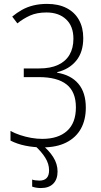

<svg xmlns="http://www.w3.org/2000/svg" viewBox="-20 -744 517 982"><path d="M405.8 -549.3Q405.8 -477.1 369.6 -433.3Q333.5 -389.6 272.5 -375V-372.1Q343.3 -360.4 381.1 -315.4Q418.9 -270.5 418.9 -193.4Q418.9 -130.9 393.6 -85.4Q368.2 -40 318.8 -15.1Q269.5 9.8 198.2 9.8Q152.3 9.8 110.1 1.2Q67.9 -7.3 33.7 -24.9V-74.2Q56.2 -62 83.5 -53Q110.8 -43.9 139.6 -38.8Q168.5 -33.7 196.3 -33.7Q277.8 -33.7 323 -74.5Q368.2 -115.2 368.2 -194.8Q368.2 -274.4 320.6 -312Q272.9 -349.6 179.2 -349.6H101.6V-394H181.2Q237.8 -394 276.6 -411.9Q315.4 -429.7 335.4 -463.6Q355.5 -497.6 355.5 -545.9Q355.5 -609.9 318.1 -645Q280.8 -680.2 217.8 -680.2Q168.9 -680.2 134 -664.6Q99.1 -648.9 68.8 -624.5L42.5 -659.2Q65.9 -678.7 92.5 -693.6Q119.1 -708.5 151.1 -716.3Q183.1 -724.1 220.7 -724.1Q279.3 -724.1 320.8 -702.6Q362.3 -681.2 384 -641.8Q405.8 -602.5 405.8 -549.3ZM231 127Q231 93.8 211.4 62.5Q191.9 31.2 157.2 0L193.8 -3.9Q229.5 23.9 252 59.1Q274.4 94.2 274.4 133.3Q274.4 173.3 252.2 195.6Q230 217.8 189.5 217.8Q176.8 217.8 165 215.8Q153.3 213.9 144.5 210.4V174.3Q150.4 176.8 160.6 178.2Q170.9 179.7 181.6 179.7Q206.1 179.7 218.5 166.7Q231 153.8 231 127Z"/></svg>

Font: Open Sans SemiCondensed Light
Style: Regular
Weight: 300
Width: 4
Designer: Monotype Design Team
Foundry: Monotype Imaging Inc.
Version: Version 3.000